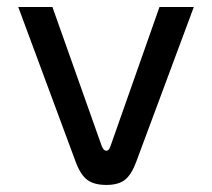

<svg xmlns="http://www.w3.org/2000/svg" viewBox="-20 -520 606 549"><path d="M32.2 -500H129.9L271 -102.1Q276.4 -88.9 284.2 -88.9Q291.5 -88.9 295.9 -102.1L436 -500H534.2L369.1 -56.2Q355.5 -20 336.9 -5.6Q318.4 8.8 284.2 8.8Q249 8.8 229.7 -5.6Q210.4 -20 196.8 -56.2Z"/></svg>

Font: LT Wave Text
Style: Regular
Weight: 400
Designer: Daniel Lyons
Version: Version 2.5 (Glyphs App)